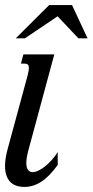

<svg xmlns="http://www.w3.org/2000/svg" viewBox="-25 -736 370 767"><path d="M85 -433.6Q87.9 -443.8 89.1 -451.4Q90.3 -459 90.3 -464.4Q90.3 -474.6 85.7 -478.3Q81.1 -481.9 72.3 -481.9H58.6L68.4 -518.6H191.9L94.2 -157.2Q92.3 -150.4 89.8 -141.4Q87.4 -132.3 85.2 -122.8Q83 -113.3 81.5 -103.3Q80.1 -93.3 80.1 -84.5Q80.1 -65.4 87.2 -56.9Q94.2 -48.3 105.5 -48.3Q115.7 -48.3 128.9 -54.7Q142.1 -61 155.5 -71.8Q168.9 -82.5 182.1 -97.2Q195.3 -111.8 205.6 -128.4V-77.1Q172.9 -31.7 140.6 -10.5Q108.4 10.7 73.2 10.7Q33.7 10.7 14.4 -11Q-4.9 -32.7 -4.9 -72.8Q-4.9 -102.1 5.4 -140.1ZM171.4 -715.8H262.7L324.7 -583H288.1L205.1 -670.9L74.7 -583H38.1Z"/></svg>

Font: Arian Grqi
Style: Italic
Weight: 400
Italic angle: -15°
Designer: Ruben Hakobyan (Tarumian)
Foundry: Ruben Hakobyan (Tarumian)
Version: Version 1.002